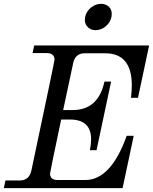

<svg xmlns="http://www.w3.org/2000/svg" viewBox="-49 -966 788 986"><path d="M580.6 0H-29.3L-21 -39.1H51.8Q101.1 -39.1 112.3 -90.8Q231 -651.4 231 -659.2Q231 -693.4 190.9 -693.4H118.2L126.5 -732.4H716.8L659.7 -463.9H623.5Q627.9 -498.5 627.9 -527.8Q627.9 -692.4 490.7 -692.4H386.2Q337.4 -692.4 326.7 -641.6L275.4 -400.9H324.2Q456.1 -400.9 487.3 -546.9H521.5L446.8 -194.8H412.6Q418.9 -225.6 418.9 -250.5Q418.9 -350.6 314 -352.1H265.1Q208 -81.5 208 -74.7Q208 -41.5 248 -41.5H388.7Q520.5 -41.5 601.6 -268.6H637.7ZM441.4 -811Q413.6 -811 397.9 -831.1Q386.7 -844.7 386.7 -864.3Q386.7 -871.6 388.2 -878.9Q394.5 -907.7 418.2 -927Q441.9 -946.3 470.2 -946.3Q498 -946.3 514.2 -926.8Q524.9 -914.1 524.9 -893.1Q524.9 -886.2 523.4 -878.9Q517.6 -850.6 493.7 -830.8Q469.7 -811 441.4 -811Z"/></svg>

Font: Munson
Style: Italic
Weight: 400
Italic angle: -12°
Designer: Paul James MIller
Foundry: High-Logic / Made with FontCreator
Version: Version 2.10;May 5, 2019;FontCreator 11.5.0.2430 64-bit